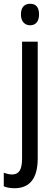

<svg xmlns="http://www.w3.org/2000/svg" viewBox="-46 -758 291 1018"><path d="M65 -681Q65 -710 78 -724Q91 -738 114 -738Q161 -738 161 -681Q161 -654 148.5 -639Q136 -624 114 -624Q92 -624 78.5 -639Q65 -654 65 -681ZM32 240Q-2 240 -26 230V158Q-15 162 -4 164.5Q7 167 19 167Q45 167 58 147.5Q71 128 71 83V-537H154V81Q154 239 32 240Z"/></svg>

Font: Noto Sans Hebrew Condensed
Style: Regular
Weight: 400
Width: 3
Designer: Monotype Design Team
Foundry: Monotype Imaging Inc.
Version: Version 2.004; ttfautohint (v1.8.4.7-5d5b)